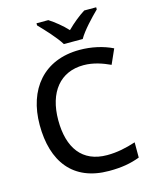

<svg xmlns="http://www.w3.org/2000/svg" viewBox="-137 -1097 907 1131"><g transform="rotate(-15 316.5 -531.5)"><path d="M321 -847H436C461 -892 523 -957 561 -994V-1007H488C453 -985 413 -953 377 -917C344 -953 304 -984 269 -1007H197V-994C234 -956 294 -892 321 -847ZM400 -697C461 -697 515 -677 561 -656L601 -746C544 -774 473 -790 401 -790C181 -790 60 -639 60 -423C60 -200 166 -56 386 -56C464 -56 518 -66 574 -87V-180C515 -161 460 -149 399 -149C247 -149 173 -253 173 -422C173 -593 258 -697 400 -697Z"/></g></svg>

Font: Noto Sans Malayalam UI Medium
Style: Regular
Weight: 500
Designer: Jelle Bosma - Monotype Design Team
Foundry: Monotype Imaging Inc.
Version: Version 2.104